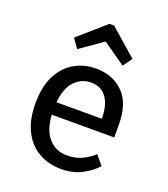

<svg xmlns="http://www.w3.org/2000/svg" viewBox="-145 -892 882 1010"><g transform="rotate(20 295.5 -387.5)"><path d="M315 15Q244 15 188.5 -16.5Q133 -48 101.5 -110.5Q70 -173 70 -265Q70 -358 101.5 -420Q133 -482 187 -513.5Q241 -545 308 -545Q403 -545 462 -486Q521 -427 521 -307V-237H171Q177 -149 217.5 -106Q258 -63 318 -63Q369 -63 407 -82.5Q445 -102 467 -124L510 -72Q479 -37 429 -11Q379 15 315 15ZM172 -307H426Q426 -384 395.5 -425.5Q365 -467 309 -467Q255 -467 217.5 -427.5Q180 -388 172 -307ZM179 -607 142 -658 293 -790H319L470 -658L433 -607L306 -696Z"/></g></svg>

Font: Orienta
Style: Regular
Weight: 400
Designer: Eduardo Rodriguez Tunni
Foundry: Eduardo Rodriguez Tunni
Version: Version 1.002; ttfautohint (v1.8.4.7-5d5b);gftools[0.9.23]